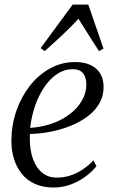

<svg xmlns="http://www.w3.org/2000/svg" viewBox="-20 -805 494 834"><path d="M399 -83.5Q383 -62.5 355 -40.8Q327 -19 290.5 -4.8Q254 9.5 213 9.5Q166.5 9.5 131.8 -6.2Q97 -22 74.2 -50.5Q51.5 -79 40.2 -116.2Q29 -153.5 29.5 -196.5Q30 -262.5 51 -323.2Q72 -384 109.2 -431.8Q146.5 -479.5 196.8 -507.5Q247 -535.5 306.5 -535.5Q347 -535.5 374.5 -522Q402 -508.5 416 -484.2Q430 -460 430 -428Q430 -387.5 411.2 -355.2Q392.5 -323 359.8 -298.8Q327 -274.5 285.8 -258Q244.5 -241.5 199.2 -232.8Q154 -224 110 -223Q108 -189.5 113 -156Q118 -122.5 131.8 -94.8Q145.5 -67 169 -50.2Q192.5 -33.5 227 -33.5Q255.5 -33.5 282.8 -41.8Q310 -50 336 -66.8Q362 -83.5 386 -108.5ZM296 -504.5Q260 -504.5 228.5 -483.8Q197 -463 172.5 -426.8Q148 -390.5 132.2 -344.8Q116.5 -299 111 -249.5Q154 -252.5 191.5 -263.8Q229 -275 259 -293Q289 -311 310.5 -334Q332 -357 343.5 -383.5Q355 -410 355 -438Q355 -469.5 340.5 -487Q326 -504.5 296 -504.5ZM174 -583 156.5 -596 295.5 -785H363.5L429.5 -594L410 -583Q388.5 -615.5 367.8 -648.8Q347 -682 321 -723.5Q288.5 -688.5 253.5 -655.5Q218.5 -622.5 174 -583Z"/></svg>

Font: Merriweather 96pt Light
Style: Italic
Weight: 300
Italic angle: -7.8°
Version: Version 2.101